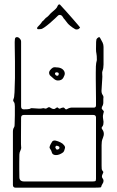

<svg xmlns="http://www.w3.org/2000/svg" viewBox="-20 -872 542 892"><path d="M53 0Q40 0 40 -13V-260Q40 -273 45 -280Q47 -283 47.5 -287.5Q48 -292 48 -296Q49 -316 49 -336.5Q49 -357 49 -378Q49 -384 48 -390Q47 -396 42 -402Q41 -404 41.5 -408Q42 -412 43 -413Q46 -416 47.5 -443.5Q49 -471 49.5 -509.5Q50 -548 49.5 -587.5Q49 -627 48.5 -655Q48 -683 49 -687Q49 -699 58 -699.5Q67 -700 74 -690Q78 -686 78 -679V-378Q78 -364 90 -364Q94 -364 106.5 -364.5Q119 -365 123 -369Q124 -370 135 -369Q146 -368 159.5 -367.5Q173 -367 178 -369Q182 -370 185 -369Q193 -365 200.5 -371Q208 -377 215 -371Q231 -360 241 -371Q247 -374 249 -372Q255 -365 260 -368Q265 -371 271 -372Q277 -374 281.5 -367.5Q286 -361 293 -366Q305 -373 317 -372H416Q426 -372 426 -383Q426 -394 426 -415.5Q426 -437 425.5 -461Q425 -485 425 -505Q425 -525 425 -534Q425 -549 425.5 -564Q426 -579 430 -593Q430 -615 428 -623Q426 -631 426 -644Q426 -670 426.5 -677.5Q427 -685 428 -689Q430 -694 436.5 -698Q443 -702 446 -694Q452 -684 456.5 -674.5Q461 -665 461 -654V-603Q461 -590 461 -572.5Q461 -555 456 -542Q454 -537 455 -526.5Q456 -516 455 -506L452 -457Q451 -450 452 -443Q453 -436 458 -429Q462 -424 460 -413Q460 -407 460 -396Q460 -385 454 -376Q451 -369 454 -365Q457 -361 460.5 -357.5Q464 -354 461 -348Q457 -336 458.5 -324Q460 -312 461 -306Q461 -300 460 -294Q459 -288 454 -282Q450 -278 455 -271Q468 -254 458 -231Q454 -222 453 -214Q452 -206 452 -198V-103Q452 -96 452.5 -88.5Q453 -81 459 -75Q461 -74 459.5 -70Q458 -66 457 -64Q450 -51 457 -43Q461 -38 461 -32Q461 -25 456.5 -18.5Q452 -12 450 -4Q450 -1 443 -1Q441 -1 435.5 -0.5Q430 0 411 0Q392 0 351 0Q310 0 238 0Q166 0 53 0ZM249 -498Q239 -498 229.5 -506.5Q220 -515 212 -522Q204 -534 212 -545Q218 -553 224.5 -557Q231 -561 241 -559Q260 -559 270.5 -550.5Q281 -542 281 -530Q281 -523 274 -510.5Q267 -498 249 -498ZM246 -520Q251 -520 252 -524Q253 -528 253 -529Q253 -536 243 -536Q240 -537 236 -533Q235 -529 236 -527Q240 -520 246 -520ZM92 -29H410Q421 -29 423.5 -31Q426 -33 426 -42V-326Q426 -338 413 -338H91Q78 -338 78 -325Q78 -264 77.5 -237Q77 -210 77.5 -202.5Q78 -195 78 -192Q80 -183 75 -173Q70 -163 70 -154Q70 -129 69.5 -115.5Q69 -102 69.5 -88Q70 -74 70 -49Q70 -29 92 -29ZM273 -164Q255 -151 239 -151.5Q223 -152 220 -166Q219 -172 214.5 -178Q210 -184 210 -188Q212 -196 215.5 -202.5Q219 -209 223 -215Q229 -221 239.5 -218.5Q250 -216 261 -210.5Q272 -205 276 -199Q285 -190 281 -181Q279 -170 273 -164ZM254 -180Q256 -182 256 -185Q257 -188 255 -190Q254 -192 248 -194Q242 -196 240 -194Q239 -193 238 -191Q237 -189 237 -187Q237 -186 238 -184.5Q239 -183 240 -181Q241 -177 245.5 -177Q250 -177 254 -180ZM330 -736Q316 -744 306.5 -752Q297 -760 294 -764Q292 -766 285.5 -775Q279 -784 277 -785Q275 -788 271.5 -793.5Q268 -799 266 -800Q260 -803 258 -803Q256 -803 251 -801Q247 -797 236 -786.5Q225 -776 211.5 -764.5Q198 -753 186.5 -745Q175 -737 170 -737Q162 -736 156 -736.5Q150 -737 154 -746Q160 -752 166 -758.5Q172 -765 176 -772Q181 -775 187 -782.5Q193 -790 199 -793Q207 -800 210.5 -804.5Q214 -809 221 -815Q229 -822 237 -829Q245 -836 249 -847Q251 -851 255 -851.5Q259 -852 261 -848Q272 -836 287.5 -819Q303 -802 318 -784.5Q333 -767 343 -755.5Q353 -744 352 -743Q350 -742 347 -739Q344 -736 342 -736Q337 -734 330 -736Z"/></svg>

Font: Sankofa Display
Style: Regular
Weight: 400
Designer: Batsirai Madzonga
Foundry: Batsirai Madzonga
Version: Version 1.000; ttfautohint (v1.8.4.7-5d5b)